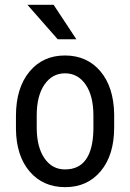

<svg xmlns="http://www.w3.org/2000/svg" viewBox="-20 -769 542 799"><path d="M132.8 -238.8Q132.8 -157.2 165 -110.4Q197.3 -63.5 251 -64Q365.2 -64 368.7 -229V-288.6Q368.7 -370.1 336.4 -417Q304.2 -463.9 250.5 -463.9Q197.3 -463.9 165 -417Q132.8 -370.1 132.8 -289.1ZM46.4 -288.6Q46.9 -403.3 102.5 -470.7Q158.2 -538.1 250 -538.1Q341.8 -538.1 397.5 -472.7Q453.1 -407.2 455.1 -294.4V-238.8Q455.1 -124 399.4 -57.1Q343.8 9.8 251.5 9.8Q159.2 9.8 103.5 -55.2Q47.9 -120.1 46.4 -231ZM297.9 -605.5H220.2L94.2 -749H203.1Z"/></svg>

Font: RobotoCondensed-Regular
Style: Regular
Weight: 400
Designer: Google
Version: Version 2.001201; 2014